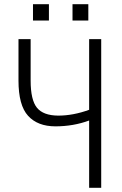

<svg xmlns="http://www.w3.org/2000/svg" viewBox="-20 -898 581 918"><path d="M258.3 -345.2Q329.6 -345.2 406.2 -373V-710.9H463.9V0H406.2V-321.8Q330.6 -293.9 245.1 -293.9Q160.2 -293.9 114.3 -344.2Q68.4 -394.5 68.4 -512.7V-710.9H126.5V-512.7Q126.5 -419.9 156.7 -382.8Q187 -345.7 258.3 -345.2ZM213.9 -799.8H137.7V-877.9H213.9ZM402.3 -799.8H326.7V-877.9H402.3Z"/></svg>

Font: RobotoCondensed-Light
Style: Light
Weight: 300
Designer: Google
Version: Version 1.200311; 2013